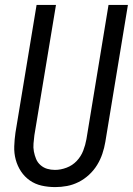

<svg xmlns="http://www.w3.org/2000/svg" viewBox="-20 -755 541 782"><path d="M205 7Q176 7 149.5 1Q123 -5 101.5 -20Q80 -35 65.5 -57Q51 -79 44 -105Q37 -131 38 -159Q39 -187 43 -215L129 -735H208L120 -204Q118 -187 116.5 -170.5Q115 -154 118 -138Q121 -122 127 -107.5Q133 -93 145 -82.5Q157 -72 172 -67.5Q187 -63 204 -63Q227 -63 251 -72Q275 -81 292.5 -99.5Q310 -118 319 -141.5Q328 -165 332 -188L422 -735H501L409 -177Q405 -153 397 -129Q389 -105 375.5 -83Q362 -61 342.5 -43Q323 -25 300 -13.5Q277 -2 253 2.5Q229 7 205 7Z"/></svg>

Font: Iosevka Oblique
Style: Regular
Weight: 400
Italic angle: -9°
Monospace: yes
Designer: Belleve Invis
Foundry: Belleve Invis
Version: Version 32.5.0; ttfautohint (v1.8.4)